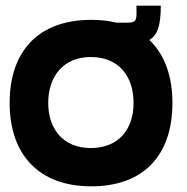

<svg xmlns="http://www.w3.org/2000/svg" viewBox="-20 -643 659 677"><path d="M302 14C483 14 588 -92 588 -280C588 -459 489 -573 302 -573C114 -573 14 -461 14 -280C14 -100 115 14 302 14ZM300 -121C203 -121 150 -188 150 -280C150 -373 203 -442 300 -442C398 -442 451 -375 451 -280C451 -187 398 -121 300 -121ZM415 -484C487 -484 523 -500 537 -541C544 -561 547 -588 547 -623H461C461 -579 467 -563 430 -563H376V-484Z"/></svg>

Font: OSH Darker Grotesque Black
Style: Regular
Weight: 900
Designer: Gabriel Lam
Foundry: TypeRant
Version: Version 1.000;Glyphs 3.1.1 (3148)